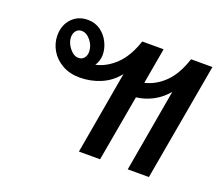

<svg xmlns="http://www.w3.org/2000/svg" viewBox="-99 -714 1001 861"><g transform="rotate(20 402.0 -283.5)"><path d="M782 -560 683 1H582L651 -394Q623 -360 585.5 -340Q548 -320 506 -315L450 1H349L418 -394Q385 -352 337.5 -332Q290 -312 238 -312Q190 -312 154 -332.5Q118 -353 99 -386Q80 -419 80 -456Q80 -505 109.5 -536.5Q139 -568 186 -568Q221 -568 247 -549Q273 -530 287 -501Q301 -472 301 -443Q301 -414 285 -390Q336 -401 379 -442.5Q422 -484 447 -560H549L519 -389Q571 -401 613 -442Q655 -483 680 -560ZM203 -393Q219 -393 229 -404.5Q239 -416 239 -435Q239 -463 219.5 -487.5Q200 -512 176 -512Q160 -512 150 -500Q140 -488 140 -470Q140 -443 160 -418Q180 -393 203 -393Z"/></g></svg>

Font: KoHo SemiBold
Style: Italic
Weight: 600
Italic angle: -10°
Version: Version 1.000; ttfautohint (v1.6)